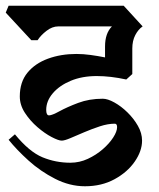

<svg xmlns="http://www.w3.org/2000/svg" viewBox="-33 -659 554 669"><path d="M233 -471Q257 -471 282.5 -467.5Q308 -464 333 -459V-497Q333 -543 357 -567H170Q149 -567 129 -551.5Q109 -536 98 -519H76L-13 -615L-3 -639H398L464 -567Q449 -557 438.5 -537Q428 -517 428 -490V-401L407 -382Q352 -394 304 -394Q253 -394 213.5 -377.5Q174 -361 151 -334Q128 -307 128 -276Q128 -257 138 -257Q148 -257 174.5 -271.5Q201 -286 239.5 -300.5Q278 -315 325 -315Q342 -315 365.5 -302Q389 -289 411 -267.5Q433 -246 447.5 -220.5Q462 -195 462 -169Q462 -133 436.5 -96Q411 -59 366 -34.5Q321 -10 263 -10Q210 -10 159 -36Q108 -62 66.5 -99.5Q25 -137 -3 -172L19 -191Q69 -130 115 -111Q161 -92 212 -92Q244 -92 273 -105.5Q302 -119 325 -139Q348 -159 361.5 -180Q375 -201 375 -216Q375 -228 367 -228Q343 -228 315.5 -219Q288 -210 261 -198.5Q234 -187 213 -178Q192 -169 182 -169Q171 -169 147 -181.5Q123 -194 97.5 -216Q72 -238 54 -265.5Q36 -293 36 -323Q36 -373 62.5 -405.5Q89 -438 134 -454.5Q179 -471 233 -471Z"/></svg>

Font: Jaini
Style: Regular
Weight: 400
Designer: Maithili Shingre, Girish Dalvi (Devanagari), Taresh Vohra (Latin)
Foundry: Ek Type
Version: Version 2.000; ttfautohint (v1.8.4.7-5d5b)